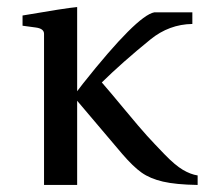

<svg xmlns="http://www.w3.org/2000/svg" viewBox="-20 -525 624 545"><path d="M199 -239V0H105V-429Q105 -444 81 -447L44 -452V-481Q166 -502 199 -505V-266L215 -287Q369 -481 418 -490H526V-457Q460 -456 407 -413Q327 -348 269 -291Q290 -267 333.5 -214.5Q377 -162 397 -140Q417 -118 447 -87Q477 -56 499 -43Q521 -30 541 -27V0Q479 -1 442.5 -9.5Q406 -18 382 -35Q358 -52 327 -88Z"/></svg>

Font: Linguistics Pro
Style: Regular
Weight: 400
Designer: Stefan Peev, Context Ltd
Foundry: Stefan Peev, Context Ltd
Version: Version 001.000